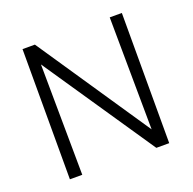

<svg xmlns="http://www.w3.org/2000/svg" viewBox="-96 -700 700 697"><g transform="rotate(-20 253.5 -351.5)"><path d="M443.8 -100.1H394L104 -527.8L107.9 -100.1H60.1V-603H107.9L400.9 -168.9L397 -603H443.8Z"/></g></svg>

Font: Kikakui Sans Pro
Style: Regular
Weight: 400
Version: 0.2